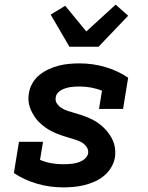

<svg xmlns="http://www.w3.org/2000/svg" viewBox="-20 -802 640 830"><path d="M253 8Q194 8 139.5 -8Q85 -24 40 -54L62 -189H166L153 -111Q176 -101 201.5 -96.5Q227 -92 253 -92Q263 -92 273.5 -92.5Q284 -93 294.5 -94.5Q305 -96 315 -99Q325 -102 334.5 -107Q344 -112 351.5 -120.5Q359 -129 361 -139Q363 -154 354.5 -166.5Q346 -179 334 -186Q322 -193 308 -197.5Q294 -202 280 -206Q266 -210 252.5 -214.5Q239 -219 225.5 -224.5Q212 -230 199.5 -236.5Q187 -243 175.5 -251.5Q164 -260 153.5 -269.5Q143 -279 135 -290Q127 -301 120 -313.5Q113 -326 108.5 -340Q104 -354 103 -368.5Q102 -383 105 -399Q108 -421 120 -442Q132 -463 150.5 -478Q169 -493 191 -503Q213 -513 235 -518.5Q257 -524 279.5 -526Q302 -528 324 -528Q382 -528 436 -512Q490 -496 534 -466L512 -331H408L421 -410Q398 -419 374 -423.5Q350 -428 325 -428Q315 -428 304.5 -427.5Q294 -427 284.5 -425.5Q275 -424 265 -421Q255 -418 245.5 -413Q236 -408 229 -399.5Q222 -391 221 -381Q218 -366 226.5 -354Q235 -342 247 -334.5Q259 -327 273 -322.5Q287 -318 301 -314Q315 -310 329 -305.5Q343 -301 356.5 -295.5Q370 -290 382.5 -283.5Q395 -277 406.5 -268.5Q418 -260 428 -250.5Q438 -241 446.5 -230Q455 -219 462 -206.5Q469 -194 473 -180.5Q477 -167 478 -152Q479 -137 477 -122Q473 -99 460.5 -78Q448 -57 429 -41.5Q410 -26 388 -16.5Q366 -7 343.5 -1.5Q321 4 298 6Q275 8 253 8ZM280 -600 199 -739 262 -777 353 -666 480 -782 534 -734 406 -600Z"/></svg>

Font: Iosevka HT Extended
Style: Bold Italic
Weight: 700
Width: 7
Italic angle: -9°
Monospace: yes
Designer: Belleve Invis
Foundry: Belleve Invis
Version: Version 32.3.0; ttfautohint (v1.8.4)